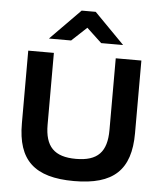

<svg xmlns="http://www.w3.org/2000/svg" viewBox="-51 -723 632 776"><g transform="rotate(5 265.5 -335.5)"><path d="M48 -205C48 -56 117 9 278 9C438 9 507 -56 507 -205V-500H403V-209C403 -120 366 -81 278 -81C190 -81 152 -120 152 -209V-500H48ZM127 -556H217L278 -613L339 -556H428L306 -680H249Z"/></g></svg>

Font: LT Wave Text Medium
Style: Regular
Weight: 500
Designer: Daniel Lyons
Version: Version 2.5 (Glyphs App)